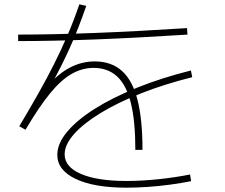

<svg xmlns="http://www.w3.org/2000/svg" viewBox="-20 -829 1040 888"><path d="M606 -136Q606 -268 585.5 -351.5Q565 -435 522 -475Q479 -515 413 -515Q360 -515 311 -487Q262 -459 211 -396.5Q160 -334 98 -229L69 -245Q118 -327 157.5 -397Q197 -467 230 -532.5Q263 -598 292 -665.5Q321 -733 347 -809L379 -802Q343 -697 303.5 -609Q264 -521 212 -428L201 -433Q253 -491 306.5 -518Q360 -545 418 -545Q495 -545 544 -501Q593 -457 616 -367Q639 -277 639 -136ZM565 39Q415 39 330 -1.5Q245 -42 245 -113Q245 -165 290.5 -219.5Q336 -274 418.5 -326Q501 -378 614 -423.5Q727 -469 863 -503L869 -472Q741 -440 633 -397.5Q525 -355 445.5 -306.5Q366 -258 322.5 -209Q279 -160 279 -115Q279 -57 354.5 -24.5Q430 8 565 8Q634 8 711.5 0Q789 -8 859 -22L864 9Q818 18 766.5 25Q715 32 663.5 35.5Q612 39 565 39ZM64 -669Q380 -669 845 -699L847 -669Q382 -639 64 -639Z"/></svg>

Font: M PLUS 2 ExtraLight
Style: Regular
Weight: 250
Designer: Coji Morishita
Foundry: UNDERFOREST DESIGN
Version: Version 1.001